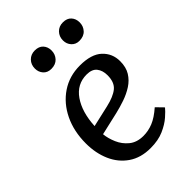

<svg xmlns="http://www.w3.org/2000/svg" viewBox="-220 -849 966 966"><g transform="rotate(-45 263.0 -366.0)"><path d="M314 -532Q395 -532 434 -495.5Q473 -459 473 -404Q473 -361 455 -332Q437 -303 407.5 -284Q378 -265 343 -253Q308 -241 274 -233L152 -205Q155 -173 170 -138Q185 -103 214.5 -79Q244 -55 290 -55Q325 -55 358.5 -68.5Q392 -82 432 -117L468 -80Q457 -66 431.5 -43.5Q406 -21 366.5 -3.5Q327 14 272 14Q203 14 155 -19Q107 -52 82.5 -108Q58 -164 58 -233Q58 -319 90.5 -386.5Q123 -454 181 -493Q239 -532 314 -532ZM378 -399Q378 -433 361 -454.5Q344 -476 306 -476Q237 -476 196.5 -417.5Q156 -359 151 -264L265 -290Q322 -303 350 -326Q378 -349 378 -399ZM143 -681Q143 -709 161 -727.5Q179 -746 207 -746Q236 -746 251.5 -729Q267 -712 267 -686Q267 -659 249.5 -640Q232 -621 201 -621Q174 -621 158.5 -638.5Q143 -656 143 -681ZM343 -681Q343 -709 361 -727.5Q379 -746 407 -746Q436 -746 451.5 -729Q467 -712 467 -686Q467 -659 449.5 -640Q432 -621 400 -621Q375 -621 359 -638.5Q343 -656 343 -681Z"/></g></svg>

Font: Literata 7pt
Style: Italic
Weight: 400
Italic angle: -2°
Designer: Latin by Veronika Burian and Jose Scaglione. Greek by Irene Vlachou. Cyrillic by Vera Evstafieva
Foundry: TypeTogether
Version: Version 3.002